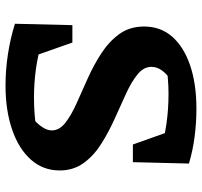

<svg xmlns="http://www.w3.org/2000/svg" viewBox="-38 -681 731 695"><g transform="rotate(90 327.5 -333.5)"><path d="M289 12Q234 12 177.5 3.5Q121 -5 66 -22L131 -120Q179 -105 230 -98Q281 -91 334 -91Q365 -91 396 -93.5Q427 -96 459 -101L404 -85Q413 -90 424 -101Q435 -112 443.5 -126.5Q452 -141 452 -156Q452 -183 424.5 -204.5Q397 -226 354.5 -245Q312 -264 264 -285.5Q216 -307 173.5 -334.5Q131 -362 103.5 -399.5Q76 -437 76 -490Q76 -549 112.5 -591Q149 -633 216 -656Q283 -679 374 -679Q424 -679 474.5 -672.5Q525 -666 572 -652L528 -548Q480 -563 428 -570.5Q376 -578 320 -578Q291 -578 262.5 -575.5Q234 -573 205 -569L269 -586Q247 -571 234.5 -553.5Q222 -536 222 -516Q222 -488 249 -466Q276 -444 318.5 -424.5Q361 -405 409 -383.5Q457 -362 500 -335Q543 -308 570 -271Q597 -234 597 -184Q597 -124 558 -80Q519 -36 449.5 -12Q380 12 289 12ZM208 -20 66 -22 71 -230H134ZM503 -449 430 -655 572 -652 567 -449Z"/></g></svg>

Font: Piazzolla Thin ExtraBold
Style: Regular
Weight: 800
Version: Version 2.005